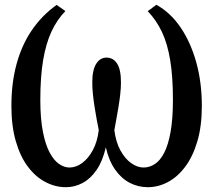

<svg xmlns="http://www.w3.org/2000/svg" viewBox="-20 -769 888 800"><path d="M255 11Q210 11 168.8 -10.8Q127.5 -32.5 95.8 -75Q64 -117.5 45.8 -180.8Q27.5 -244 27.5 -327.5Q27.5 -424.5 49.5 -504Q71.5 -583.5 113.8 -644.8Q156 -706 216 -748.5L252.5 -723Q217.5 -687 194.5 -637.5Q171.5 -588 159.8 -518.8Q148 -449.5 148 -353.5Q148 -274 158.8 -219.8Q169.5 -165.5 187.2 -132.8Q205 -100 226.5 -85.5Q248 -71 269.5 -71Q296.5 -71 322 -89.5Q347.5 -108 366.5 -142.8Q385.5 -177.5 391.5 -227Q387.5 -246.5 383 -271Q378.5 -295.5 374.2 -322.5Q370 -349.5 367.2 -375.8Q364.5 -402 364.5 -425.5Q364.5 -477.5 380.8 -503.2Q397 -529 424 -529Q451.5 -529 467.8 -504.2Q484 -479.5 484 -425.5Q484 -402 481 -375.8Q478 -349.5 473.5 -322.5Q469 -295.5 464.5 -271Q460 -246.5 456.5 -227Q462.5 -177.5 481.5 -142.8Q500.5 -108 526.2 -89.5Q552 -71 578.5 -71Q603 -71 625.2 -85.5Q647.5 -100 664.2 -132.5Q681 -165 690.8 -219.5Q700.5 -274 700.5 -354Q700.5 -449.5 689.2 -518Q678 -586.5 654.8 -635.8Q631.5 -685 595.5 -722.5L631.5 -749Q690 -717 732.2 -655Q774.5 -593 797.8 -509.2Q821 -425.5 821 -327.5Q821 -243 802.2 -179.8Q783.5 -116.5 751.5 -74Q719.5 -31.5 679.2 -10.2Q639 11 596 11Q555.5 11 520.5 -7.2Q485.5 -25.5 459.5 -62.5Q433.5 -99.5 421 -155Q407.5 -97 382.2 -60.5Q357 -24 324 -6.5Q291 11 255 11Z"/></svg>

Font: Merriweather 28pt Medium
Style: Regular
Weight: 500
Version: Version 2.100